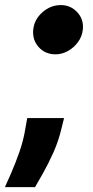

<svg xmlns="http://www.w3.org/2000/svg" viewBox="-41 -573 371 770"><path d="M215.9 -99.4 206 -59.7Q194.2 -8.5 173.3 38.2Q152.3 84.9 131.7 121.3Q111.2 157.7 99.4 177.6H-21.3Q-13.1 159.1 3.6 121.4Q20.2 83.8 36.9 36.2Q53.6 -11.4 61.1 -59.7L68.2 -99.4ZM181.8 -355.1Q140.3 -355.1 114.2 -384.1Q88.1 -413 92.3 -454.5Q96.6 -495 129.1 -523.8Q161.6 -552.6 203.1 -552.6Q242.5 -552.6 269 -523.8Q295.5 -495 291.2 -454.5Q288.4 -426.8 271.8 -404.3Q255.3 -381.7 231.4 -368.4Q207.4 -355.1 181.8 -355.1Z"/></svg>

Font: Inter UI Black
Style: Italic
Weight: 900
Italic angle: -9.39999°
Designer: Rasmus Andersson
Foundry: rsms
Version: 3.2;8d6f07862